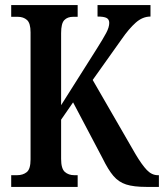

<svg xmlns="http://www.w3.org/2000/svg" viewBox="-20 -734 644 754"><path d="M24 0V-46H47Q70 -46 85 -58Q100 -70 100 -108V-607Q100 -643 86 -655.5Q72 -668 50 -668H24V-714H285V-668H267Q245 -668 232.5 -655Q220 -642 220 -604V-321L361 -544Q385 -582 397 -604.5Q409 -627 409 -644Q409 -658 398.5 -663.5Q388 -669 363 -669V-714H571V-669Q540 -669 513 -645Q486 -621 457 -579L344 -420L512 -129Q537 -87 556.5 -66.5Q576 -46 600 -46H604V0H555Q505 0 475.5 -9.5Q446 -19 425.5 -43Q405 -67 383 -112L267 -332L220 -264V-110Q220 -72 234.5 -59Q249 -46 272 -46H285V0Z"/></svg>

Font: Noto Serif Devanagari ExtraCondensed SemiBold
Style: Regular
Weight: 600
Width: 2
Designer: Universal Thirst, Indian Type Foundry and the Monotype Design Team
Foundry: Monotype Imaging Inc.
Version: Version 2.004; ttfautohint (v1.8.4.7-5d5b)